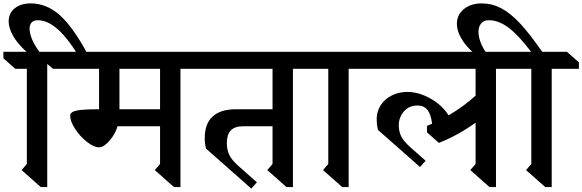

<svg xmlns="http://www.w3.org/2000/svg" viewBox="-20 -1091 3427 1130"><path d="M494 -776 457 -738Q385 -860 323 -916Q261 -972 203 -972Q178 -972 166 -958.5Q154 -945 154 -922Q154 -894 169.5 -858Q185 -822 212 -786H258V10H220L107 -90L138 -126V-686H70L0 -748V-786H136Q83 -834 57 -880Q31 -926 31 -965Q31 -1013 66.5 -1042Q102 -1071 161 -1071Q253 -1071 330 -1003.5Q407 -936 494 -776Z M1042 -686V10H1004L891 -90L922 -126V-348H672Q659 -303 625 -263.5Q591 -224 563 -224Q532 -224 491.5 -256Q451 -288 422 -332.5Q393 -377 393 -410Q393 -432 429.5 -440Q466 -448 563 -448V-686H292L218 -748V-786H1132L1202 -724V-686ZM922 -686H683V-448H921L922 -447Z M1704 -686V10H1666L1553 -90L1584 -126V-348H1413Q1361 -348 1338 -323Q1315 -298 1315 -249Q1315 -210 1329.5 -179Q1344 -148 1389 -109L1492 -18L1459 19L1193 -216Q1185 -243 1185 -278Q1185 -363 1231.5 -405.5Q1278 -448 1368 -448H1584V-686H1126L1052 -748V-786H1794L1864 -724V-686Z M2032 -686V10H1994L1881 -90L1912 -126V-686H1844L1774 -748V-786H2122L2192 -724V-686Z M2899 -686V10H2861L2748 -90L2779 -126V-369Q2675 -294 2563 -250L2493 -312V-350L2523 -363Q2516 -419 2495.5 -444.5Q2475 -470 2437 -470Q2387 -470 2357 -435Q2327 -400 2327 -354Q2327 -316 2342 -287Q2357 -258 2400 -220L2485 -145L2452 -108L2205 -326Q2197 -354 2197 -392Q2197 -435 2220.5 -471.5Q2244 -508 2285.5 -529Q2327 -550 2377 -550Q2444 -550 2513.5 -511Q2583 -472 2620 -412Q2707 -463 2779 -528V-686H2112L2042 -748V-786H2989L3059 -724V-686Z M3227 -686V10H3189L3076 -90L3107 -126V-686H3039L2969 -748V-786H3106Q3031 -885 2972.5 -928.5Q2914 -972 2857 -972Q2827 -972 2811.5 -953Q2796 -934 2796 -903Q2796 -866 2817 -822Q2838 -778 2876 -741H2816Q2741 -795 2705 -849Q2669 -903 2669 -951Q2669 -1004 2710 -1037.5Q2751 -1071 2815 -1071Q2875 -1071 2929 -1043Q2983 -1015 3040.5 -953.5Q3098 -892 3171 -786H3317L3387 -724V-686Z"/></svg>

Font: Inknut
Style: Antiqua
Weight: 400
Designer: Claus Eggers Srensen
Foundry: Claus Eggers Srensen
Version: Version 1.000; ttfautohint (v1.2) -l 7 -r 28 -G 50 -x 13 -D 